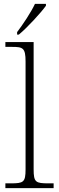

<svg xmlns="http://www.w3.org/2000/svg" viewBox="-20 -979 307 999"><path d="M69 -812V-799H78C122 -835 194 -914 219 -949V-959H162C141 -914 98 -850 69 -812ZM8 0H259V-25H233C166 -25 155 -30 155 -98V-760H8V-735H43C99 -735 113 -730 113 -659V-98C113 -30 102 -25 35 -25H8Z"/></svg>

Font: Noto Serif Sinhala ExtraLight
Style: Regular
Weight: 200
Designer: Jelle Bosma - Monotype Design Team
Foundry: Monotype Imaging Inc.
Version: Version 2.007